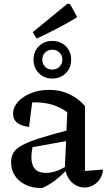

<svg xmlns="http://www.w3.org/2000/svg" viewBox="-20 -955 549 985"><path d="M196 10Q124 10 80.5 -27Q37 -64 37 -123Q37 -150 48.5 -170.5Q60 -191 91 -208.5Q122 -226 177.5 -244Q233 -262 321 -285L325 -379Q257 -430 160 -430Q153 -430 145 -429L129 -304Q47 -314 47 -371Q47 -405 72.5 -433Q98 -461 140 -477.5Q182 -494 233 -494Q288 -494 334.5 -472.5Q381 -451 416 -411V-78L509 -85Q504 -43 476.5 -18Q449 7 413 7Q382 7 355 -14Q328 -35 316 -77Q290 -50 261.5 -28.5Q233 -7 196 10ZM141 -149Q141 -68 215 -68Q261 -68 313 -98L319 -231L147 -200Q144 -187 142.5 -174Q141 -161 141 -149ZM248 -552Q207 -552 179.5 -579.5Q152 -607 152 -649Q152 -691 179.5 -718Q207 -745 248 -745Q290 -745 317.5 -718Q345 -691 345 -649Q345 -607 317.5 -579.5Q290 -552 248 -552ZM248 -598Q270 -598 285 -612.5Q300 -627 300 -649Q300 -671 285 -685.5Q270 -700 248 -700Q226 -700 211.5 -685.5Q197 -671 197 -649Q197 -627 211.5 -612.5Q226 -598 248 -598ZM168 -757 148 -790 325 -935H339L376 -867Q326 -836 273.5 -809Q221 -782 168 -757Z"/></svg>

Font: Piazzolla Medium
Style: Regular
Weight: 500
Designer: Juan Pablo del Peral
Foundry: Huerta Tipografica
Version: Version 1.330